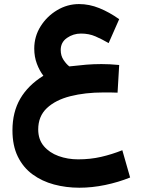

<svg xmlns="http://www.w3.org/2000/svg" viewBox="-20 -567 683 925"><path d="M554.2 -253.9 546.4 -120.6Q525.4 -121.6 510 -121.6Q494.6 -121.6 479 -121.6Q390.1 -121.6 318.8 -103.5Q247.6 -85.4 205.8 -46.1Q164.1 -6.8 164.1 56.6Q164.1 105 191.2 137Q218.3 168.9 262.2 184.8Q306.2 200.7 356.4 200.7Q415.5 200.7 467.3 188.7Q519 176.8 569.3 156.7L606.9 288.1Q550.3 311 486.8 324.2Q423.3 337.4 362.3 337.4Q298.3 337.4 240.2 321.8Q182.1 306.2 137 273.2Q91.8 240.2 65.9 187.5Q40 134.8 40 61Q40 -26.9 77.6 -91.6Q115.2 -156.2 189 -202.1Q170.4 -226.1 157.7 -259.8Q145 -293.5 145 -333Q145 -391.1 175.3 -439.7Q205.6 -488.3 254.9 -517.8Q304.2 -547.4 360.8 -547.4Q410.2 -547.4 458.5 -527.8Q506.8 -508.3 554.2 -474.6L503.4 -359.4Q470.7 -378.4 439.7 -391.8Q408.7 -405.3 370.1 -405.3Q333 -405.3 302.7 -384.3Q272.5 -363.3 272.5 -326.2Q272.5 -298.3 286.4 -277.8Q300.3 -257.3 314 -247.1Q358.9 -252.4 395.3 -255.4Q431.6 -258.3 468.8 -258.3Q489.3 -258.3 509.5 -257.3Q529.8 -256.3 554.2 -253.9Z"/></svg>

Font: Vazirmatn UI NL ExtraBold
Style: Regular
Weight: 800
Designer: Saber Rastikerdar
Foundry: Saber Rastikerdar
Version: Version 33.003